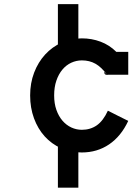

<svg xmlns="http://www.w3.org/2000/svg" viewBox="-20 -791 631 902"><path d="M252 -559.1V-771.5H348.1V-559.1ZM252 90.8V-121.6H348.1V90.8ZM491.7 -442.4 483.4 -439Q469.2 -439 469.2 -454.1L482.9 -439.9Q456.1 -476.1 428.2 -491.7Q400.4 -507.3 364.7 -507.3Q338.4 -507.3 314.7 -496.3Q291 -485.4 273.2 -464.1Q255.4 -442.9 244.9 -412.4Q234.4 -381.8 234.4 -342.8Q234.4 -304.7 244.9 -274.9Q255.4 -245.1 273.4 -224.1Q291.5 -203.1 315.2 -192.1Q338.9 -181.2 364.7 -181.2Q404.3 -181.2 434.6 -202.1Q464.8 -223.1 486.8 -271Q500.5 -264.2 512 -258.3Q523.4 -252.4 534.7 -246.8Q545.9 -241.2 557.6 -235.4Q569.3 -229.5 582.5 -223.1Q548.8 -150.9 492.7 -112.8Q436.5 -74.7 363.8 -74.7Q311 -74.7 266.6 -94.7Q222.2 -114.7 189.9 -150.4Q157.7 -186 139.6 -235.4Q121.6 -284.7 121.6 -342.8Q121.6 -400.9 140.4 -450Q159.2 -499 192.1 -534.9Q225.1 -570.8 269.5 -590.8Q314 -610.8 364.7 -610.8Q410.6 -610.8 452.4 -595.2Q494.1 -579.6 526.4 -547.4H582.5V-439.9H485.4L495.1 -443.8Q491.2 -440.9 488.8 -440.4Q489.7 -440.9 490.2 -441.4Q490.7 -441.9 491.7 -442.4Z"/></svg>

Font: Twentytwelve Slab
Style: TwentytwelveSlab
Weight: 700
Designer: Domenico Catapano
Version: Version 1.00 2012